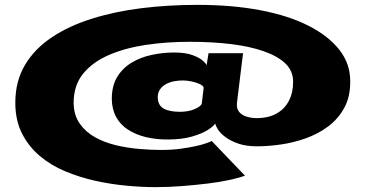

<svg xmlns="http://www.w3.org/2000/svg" viewBox="-20 -731 1523 790"><path d="M620 39Q671.5 39 727.2 34.8Q783 30.5 834.5 24.2Q886 18 926.2 9Q966.5 0 988 -8L851 -151Q848.5 -149 832 -142.8Q815.5 -136.5 787.5 -130.2Q759.5 -124 723.2 -119Q687 -114 643 -114Q603 -114 554.5 -118Q506 -122 458.2 -133.2Q410.5 -144.5 371.2 -166.2Q332 -188 307.8 -222.8Q283.5 -257.5 283 -308Q283 -379 321.2 -426.8Q359.5 -474.5 426 -503.8Q492.5 -533 578.2 -546Q664 -559 760 -559Q851 -559 929 -549.8Q1007 -540.5 1065 -520.2Q1123 -500 1154.5 -469.5Q1186 -439 1186 -395Q1186.5 -351 1169 -316.8Q1151.5 -282.5 1117.8 -263.8Q1084 -245 1035.5 -245Q1015 -245 995 -251Q975 -257 963.8 -270.8Q952.5 -284.5 955 -308L980 -512H838L830 -462Q829 -468.5 814.8 -481.2Q800.5 -494 771.2 -504.5Q742 -515 697 -515Q650.5 -515 604.5 -505.2Q558.5 -495.5 521.2 -473Q484 -450.5 462 -414Q440 -377.5 440 -324Q440.5 -281.5 457.8 -249.8Q475 -218 506.2 -197.8Q537.5 -177.5 578.8 -167.2Q620 -157 669 -157Q728 -157 769.5 -169Q811 -181 834.8 -196.2Q858.5 -211.5 866 -223Q866.5 -214.5 876.5 -198.5Q886.5 -182.5 908.2 -166.5Q930 -150.5 961.5 -139.8Q993 -129 1037 -129Q1083.5 -129 1135.8 -136.5Q1188 -144 1238.5 -162Q1289 -180 1330.2 -210.8Q1371.5 -241.5 1396.5 -287.2Q1421.5 -333 1421 -396Q1421.5 -468 1377 -525.2Q1332.5 -582.5 1250.5 -624.5Q1168.5 -666.5 1052 -688.8Q935.5 -711 792 -711Q673.5 -711 563.5 -697.5Q453.5 -684 358.5 -654.2Q263.5 -624.5 192.8 -577.2Q122 -530 82.5 -463.2Q43 -396.5 43 -308Q43 -236.5 70.2 -182.5Q97.5 -128.5 143.2 -89.8Q189 -51 248.2 -26.2Q307.5 -1.5 371.8 12.8Q436 27 500 33Q564 39 620 39ZM720 -271Q700.5 -271 683.8 -274Q667 -277 654.8 -283.5Q642.5 -290 636 -301.5Q629.5 -313 629 -330Q629 -349.5 638.2 -363Q647.5 -376.5 663.2 -385Q679 -393.5 697.2 -396.8Q715.5 -400 733 -400Q748 -400 767.8 -396Q787.5 -392 802.2 -385Q817 -378 818 -370L810 -303Q803.5 -291.5 778.8 -281.2Q754 -271 720 -271Z"/></svg>

Font: Anybody ExtraExpanded Black
Style: Regular
Weight: 900
Width: 8
Version: Version 1.113;gftools[0.9.25]